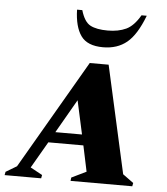

<svg xmlns="http://www.w3.org/2000/svg" viewBox="-101 -862 791 911"><g transform="rotate(5 294.5 -406.0)"><path d="M-45 0 -42 -16 10 -47 311 -565H401L515 -53L566 -16L563 0H269L271 -16L341 -50L315 -173H148L75 -47L132 -16L129 0ZM177 -224H304L269 -384ZM367 -645Q292 -645 261.5 -688Q231 -731 229 -812H254Q270 -757 299.5 -741.5Q329 -726 382 -726Q433 -726 469.5 -743Q506 -760 536 -812H561Q526 -720 480.5 -682.5Q435 -645 367 -645Z"/></g></svg>

Font: Spectral SC ExtraBold
Style: Italic
Weight: 800
Italic angle: -10°
Designer: Jean-Baptiste Levee
Foundry: Production Type
Version: Version 2.001